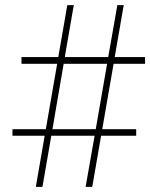

<svg xmlns="http://www.w3.org/2000/svg" viewBox="-20 -731 587 751"><path d="M547.4 -481.4H424.3L379.9 -225.6H512.7V-200.2H375.5L340.8 0H314.9L350.1 -200.2H180.7L146 0H120.1L154.8 -200.2H28.8V-225.6H159.2L203.6 -481.4H64V-507.8H208L243.2 -710.9H268.6L233.4 -507.8H403.3L439 -710.9H463.9L428.7 -507.8H547.4ZM354.5 -225.6 398.9 -481.4H229L185.1 -225.6Z"/></svg>

Font: Robert Sans Thin
Style: Regular
Weight: 100
Designer: Christian Robertson (extended by Adam Twardoch)
Foundry: Google
Version: Version 12.135;April 2, 2019;FontCreator 11.5.0.2425 64-bit;